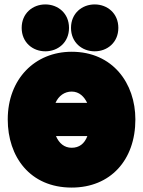

<svg xmlns="http://www.w3.org/2000/svg" viewBox="-20 -804 647 868"><path d="M304 44C479 44 592 -80 592 -264C592 -427 490 -570 304 -570C138 -570 15 -447 15 -264C15 -96 115 44 304 44ZM78 -678C78 -612 128 -572 185 -572C242 -572 292 -612 292 -678C292 -744 242 -784 185 -784C128 -784 78 -744 78 -678ZM408 -572C465 -572 515 -612 515 -678C515 -744 465 -784 408 -784C351 -784 301 -744 301 -678C301 -612 351 -572 408 -572ZM233 -189H375C362 -154 338 -136 304 -136C271 -136 247 -156 233 -189ZM304 -390C339 -390 361 -366 374 -339H231C245 -371 272 -390 304 -390Z"/></svg>

Font: Repo ExtraBlack
Style: Regular
Weight: 400
Designer: Stefan Peev
Foundry: Context Ltd
Version: Version 001.502